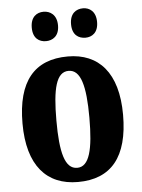

<svg xmlns="http://www.w3.org/2000/svg" viewBox="-54 -799 628 852"><g transform="rotate(-5 260.0 -373.0)"><path d="M348 -625C376 -625 405 -642 405 -690C405 -738 376 -756 348 -756C317 -756 289 -738 289 -690C289 -642 317 -625 348 -625ZM172 -625C201 -625 231 -642 231 -690C231 -738 201 -756 172 -756C142 -756 114 -738 114 -690C114 -642 142 -625 172 -625ZM259 10C407 10 484 -82 484 -270C484 -458 399 -549 262 -549C113 -549 36 -458 36 -270C36 -82 120 10 259 10ZM261 -53C206 -53 187 -128 187 -270C187 -412 205 -485 260 -485C314 -485 334 -412 334 -270C334 -128 315 -53 261 -53Z"/></g></svg>

Font: Noto Serif Hebrew ExtraCondensed ExtraBold
Style: Regular
Weight: 800
Width: 2
Designer: Monotype Design Team
Foundry: Monotype Imaging Inc.
Version: Version 2.004